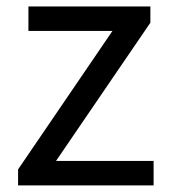

<svg xmlns="http://www.w3.org/2000/svg" viewBox="-20 -563 515 583"><path d="M34.9 0V-48.6L321.4 -469H66.3V-543.4H436.6V-494.1L150.1 -74.3H446.4V0Z"/></svg>

Font: Shanggu Sans SC VF
Style: Regular
Weight: 250
Designer: GuiWonder
Version: Version 1.021